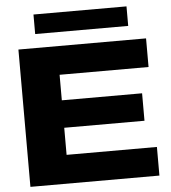

<svg xmlns="http://www.w3.org/2000/svg" viewBox="-59 -936 880 989"><g transform="rotate(-5 381.5 -441.5)"><path d="M58 0V-710H718V-562H258V-430H673V-288H258V-148H725V0ZM151 -782V-883H632V-782Z"/></g></svg>

Font: Special Gothic Extended Bold
Style: Regular
Weight: 700
Width: 7
Designer: Alistair McCready
Foundry: Monolith
Version: Version 1.000; ttfautohint (v1.8.4.7-5d5b)